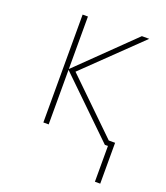

<svg xmlns="http://www.w3.org/2000/svg" viewBox="-131 -618 762 883"><g transform="rotate(20 250.0 -176.5)"><path d="M463 175V-25H432L180 -270L447 -528H411L147 -271V-528H121V0H147V-267L422 0H437V175Z"/></g></svg>

Font: Noto Sans Mono UI Condensed Thin
Style: Regular
Weight: 250
Width: 3
Designer: Monotype Design team
Foundry: Monotype Imaging Inc.
Version: 1.000